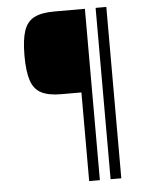

<svg xmlns="http://www.w3.org/2000/svg" viewBox="-55 -846 711 893"><g transform="rotate(-5 300.0 -400.0)"><path d="M325 0V-414H231Q172 -414 138 -431.5Q104 -449 90 -491.5Q76 -534 76 -607Q76 -681 90 -723Q104 -765 138 -782.5Q172 -800 231 -800H375V0ZM425 0V-800H475V0Z"/></g></svg>

Font: Victor Mono Thin
Style: Regular
Weight: 100
Monospace: yes
Designer: Rune Bjørnerås
Version: Version 1.561;gftools[0.9.30]